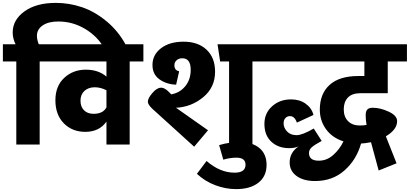

<svg xmlns="http://www.w3.org/2000/svg" viewBox="-40 -1002 2841 1331"><path d="M347 -982Q440 -982 528.5 -952Q617 -922 698.5 -854.5Q780 -787 832 -691L681 -669Q637 -749 551 -801Q465 -853 364 -853Q295 -853 255.5 -825.5Q216 -798 216 -754Q216 -726 229 -695H329V-576H235V0H73V-576H-20V-695H68Q48 -735 48 -777Q48 -864 129.5 -923Q211 -982 347 -982Z M954 -695V-576H859V0H698V-159Q648 -88 551 -88Q461 -88 402.5 -147Q344 -206 344 -307Q344 -405 405 -462Q466 -519 555 -519Q642 -519 698 -471V-576H283V-695ZM608 -213Q675 -213 698 -258V-376Q658 -397 617 -397Q573 -397 545.5 -372Q518 -347 518 -304Q518 -262 542.5 -237.5Q567 -213 608 -213Z M1451 -505Q1451 -396 1368.5 -328Q1286 -260 1180 -255L1402 -99L1306 15L1017 -247Q985 -277 985 -297Q985 -321 1016.5 -357.5Q1048 -394 1076 -394Q1081 -394 1085 -393.5Q1089 -393 1093.5 -391Q1098 -389 1101 -387.5Q1104 -386 1109 -382.5Q1114 -379 1116.5 -377.5Q1119 -376 1124 -371Q1129 -366 1131 -364Q1133 -362 1139 -356Q1145 -350 1147 -348Q1206 -358 1244 -404Q1282 -450 1282 -518Q1282 -598 1224 -598Q1199 -598 1184 -584Q1169 -570 1169 -550Q1169 -514 1202 -508L1181 -415Q1115 -417 1066 -451.5Q1017 -486 1017 -552Q1017 -622 1076 -667.5Q1135 -713 1233 -713Q1333 -713 1392 -657.5Q1451 -602 1451 -505ZM1804 -695V-576H1710V0H1548V-576H1486L1468 -695Z M1325 203 1392 114Q1485 195 1586 195Q1662 195 1662 140Q1662 91 1599 91Q1554 91 1508 105L1479 4Q1548 -17 1623 -17Q1709 -17 1758.5 24.5Q1808 66 1808 141Q1808 220 1751.5 264.5Q1695 309 1597 309Q1524 309 1452.5 282Q1381 255 1325 203Z M2460 -356Q2401 -356 2372 -326Q2343 -296 2343 -244Q2343 -192 2373 -162Q2403 -132 2454 -132Q2482 -132 2501 -136Q2495 -171 2495 -204Q2495 -231 2506.5 -243Q2518 -255 2544 -255Q2596 -255 2654.5 -228Q2713 -201 2713 -162Q2713 -104 2635 -57L2709 130L2585 180L2532 -16Q2488 -8 2463 -7Q2431 106 2348 179.5Q2265 253 2144 253Q2064 253 2016 218Q1968 183 1968 124Q1968 55 2030 13Q2003 25 1964 25Q1889 25 1841 -19.5Q1793 -64 1793 -143Q1793 -217 1846 -265Q1899 -313 1978 -313Q2037 -313 2079 -283Q2121 -253 2133 -205L2018 -152Q2003 -197 1970 -197Q1951 -197 1938.5 -183.5Q1926 -170 1926 -147Q1926 -116 1950 -90.5Q1974 -65 2016 -65Q2056 -65 2135 -111L2190 -25Q2138 3 2120 20Q2102 37 2102 59Q2102 112 2170 112Q2225 112 2269.5 73Q2314 34 2341 -22Q2263 -47 2220 -106.5Q2177 -166 2177 -242Q2177 -352 2245 -413.5Q2313 -475 2444 -475H2486V-576H1764V-695H2781V-576H2648V-356Z"/></svg>

Font: FiraGO ExtraBold
Style: Regular
Weight: 800
Designer: bBox Type
Foundry: bBox Type GmbH
Version: Version 1.001;PS 001.001;hotconv 1.0.88;makeotf.lib2.5.64775